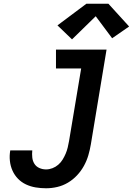

<svg xmlns="http://www.w3.org/2000/svg" viewBox="-20 -1001 712 1029"><path d="M227 8Q199 8 171.5 3.5Q144 -1 119.5 -12.5Q95 -24 76.5 -43Q58 -62 47 -86.5Q36 -111 33 -139Q30 -167 35 -195H153Q151 -176 153 -157Q155 -138 164.5 -123Q174 -108 191 -100.5Q208 -93 227 -93Q244 -93 261 -99.5Q278 -106 292 -118Q306 -130 315.5 -145.5Q325 -161 332 -177.5Q339 -194 343 -211Q347 -228 350 -245L415 -634H280V-735H551L467 -228Q462 -198 453.5 -169Q445 -140 430 -112.5Q415 -85 393 -61.5Q371 -38 344 -22Q317 -6 287 1Q257 8 227 8ZM366 -790 288 -865 443 -981H561L672 -859L581 -796L493 -914Z"/></svg>

Font: Iosevka Curly Extended
Style: Bold Italic
Weight: 700
Width: 7
Italic angle: -9°
Monospace: yes
Designer: Belleve Invis
Foundry: Belleve Invis
Version: Version 11.1.0; ttfautohint (v1.8.3)